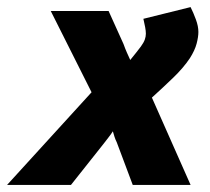

<svg xmlns="http://www.w3.org/2000/svg" viewBox="-83 -521 591 541"><path d="M-63 0 175 -261 60 -490H223L265 -397Q270 -383 274.5 -373Q279 -363 284 -352Q293 -363 300.5 -372.5Q308 -382 314 -390Q322 -401 325 -409.5Q328 -418 328 -426Q328 -434 326 -444.5Q324 -455 321 -468L454 -501Q462 -485 469 -466Q476 -447 476 -431Q476 -417 471 -398Q466 -379 452 -357Q434 -330 405 -302Q376 -274 345 -246L454 0H291L246 -120Q242 -128 239.5 -136Q237 -144 235 -151Q230 -143 222.5 -133.5Q215 -124 209 -116L117 0Z"/></svg>

Font: Amaranth
Style: Bold Italic
Weight: 700
Italic angle: -12°
Designer: Gesine Todt
Foundry: Gesine Todt
Version: Version 1.001